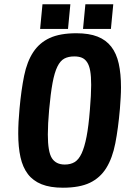

<svg xmlns="http://www.w3.org/2000/svg" viewBox="-20 -865 608 895"><path d="M367 -730 378 -845H508L497 -730ZM167 -730 178 -845H308L297 -730ZM399 -353Q405 -424 405 -469Q405 -509 400.5 -534.5Q396 -560 386 -575Q376 -590 361.5 -596Q347 -602 326 -602Q299 -602 280 -592Q261 -582 247.5 -554.5Q234 -527 225 -478.5Q216 -430 209 -353Q203 -286 203 -238Q203 -157 222 -127.5Q241 -98 282 -98Q309 -98 328 -109.5Q347 -121 360.5 -150Q374 -179 383.5 -228Q393 -277 399 -353ZM539 -358Q531 -266 517.5 -197Q504 -128 475.5 -82Q447 -36 399 -13Q351 10 273 10Q214 10 174 -6Q134 -22 110 -53.5Q86 -85 75.5 -132Q65 -179 65 -242Q65 -295 71 -358Q79 -446 92.5 -512Q106 -578 135 -622Q164 -666 212 -688Q260 -710 336 -710Q395 -710 434.5 -694.5Q474 -679 498.5 -647.5Q523 -616 533.5 -568.5Q544 -521 544 -458Q544 -435 542.5 -410Q541 -385 539 -358Z"/></svg>

Font: Share
Style: Bold Italic
Weight: 700
Designer: Ralph du Carrois
Version: Version 1.002